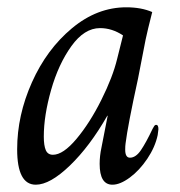

<svg xmlns="http://www.w3.org/2000/svg" viewBox="-20 -496 494 526"><path d="M27 -87Q27 -180 67.5 -270.5Q108 -361 177 -418.5Q246 -476 326 -476Q367 -476 397 -463Q384 -412 379 -388L358 -280Q330 -152 324 -103Q323 -96 323 -86Q323 -64 336 -64Q352 -64 366 -84.5Q380 -105 398 -143Q399 -144 401.5 -149Q404 -154 408 -154Q414 -154 414 -142L412 -126Q405 -93 383.5 -61Q362 -29 335.5 -9.5Q309 10 288 10Q253 10 253 -47Q253 -69 258 -92L275 -179H274Q226 -95 171.5 -42.5Q117 10 78 10Q27 10 27 -87ZM301 -335 317 -399Q287 -419 254 -419Q211 -419 175.5 -369.5Q140 -320 120 -249.5Q100 -179 100 -122Q100 -97 105.5 -84.5Q111 -72 125 -72Q153 -72 189.5 -115.5Q226 -159 257.5 -222Q289 -285 301 -335Z"/></svg>

Font: Charm
Style: Regular
Weight: 400
Designer: Katatrad Aksorn Co.,Ltd.
Foundry: Cadson Demak Co.,Ltd.
Version: Version 1.001